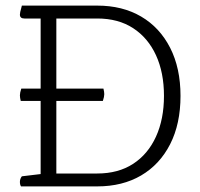

<svg xmlns="http://www.w3.org/2000/svg" viewBox="-20 -665 714 685"><path d="M327 0H55Q51 -6 51 -16Q51 -27 58 -36L125 -44V-305H54Q51 -317 51 -325Q51 -334 56 -349H125V-599H67Q51 -599 51 -613Q51 -620 56 -637L58 -645H327Q417 -645 483.5 -606Q550 -567 587 -494.5Q624 -422 624 -323Q624 -223 587 -150.5Q550 -78 483.5 -39Q417 0 327 0ZM181 -46H327Q402 -46 455 -80.5Q508 -115 536.5 -177.5Q565 -240 565 -323Q565 -406 536.5 -468Q508 -530 455 -564.5Q402 -599 327 -599H181V-349H349Q352 -337 352 -329Q352 -320 347 -305H181Z"/></svg>

Font: Scope One
Style: Regular
Weight: 400
Designer: Dalton Maag Ltd
Foundry: Dalton Maag Ltd
Version: Version 1.002; ttfautohint (v1.4.1) -l 11 -r 50 -G 50 -x 14 